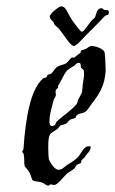

<svg xmlns="http://www.w3.org/2000/svg" viewBox="-20 -567 363 605"><path d="M313 -346C313 -359 311 -401 309 -404C305 -411 289 -421 269 -422C260 -422 260 -418 254 -415C248 -411 240 -410 236 -408C234 -406 235 -402 233 -400C226 -396 214 -385 213 -385C212 -385 210 -386 208 -386C203 -386 194 -371 189 -368C180 -362 167 -362 160 -356C154 -353 146 -338 141 -335C139 -333 133 -333 130 -331C129 -330 128 -325 127 -324C124 -321 119 -323 116 -320C77 -287 61 -200 54 -98C54 -95 50 -90 50 -91C50 -86 53 -85 54 -83C58 -72 55 -51 58 -43C59 -40 67 -34 72 -25C78 -15 79 -3 83 1C88 5 104 5 112 8C118 10 126 18 132 18C135 18 137 14 140 14C143 14 147 16 150 16C162 16 178 -8 192 -21C199 -26 208 -30 214 -36C217 -39 219 -44 222 -47C226 -51 236 -52 236 -55C236 -56 236 -59 236 -60C236 -63 246 -69 247 -72C254 -84 265 -89 266 -105C263 -106 261 -106 259 -106C244 -106 235 -83 229 -76C221 -65 204 -55 196 -50C185 -44 177 -32 165 -32C149 -32 135 -62 134 -65C133 -71 132 -86 132 -102C132 -152 139 -145 160 -160C165 -163 166 -168 170 -171C176 -174 184 -175 189 -178C194 -181 194 -185 200 -189C205 -193 212 -192 218 -196C219 -197 220 -202 222 -204C227 -209 234 -209 240 -211C255 -215 256 -223 269 -240C290 -267 311 -296 313 -346ZM244 -346C244 -342 245 -338 245 -335C245 -320 240 -304 240 -291C239 -273 237 -273 229 -258C225 -252 224 -243 222 -240C207 -220 176 -201 160 -185C155 -181 156 -170 145 -170C135 -170 136 -179 136 -187C136 -208 144 -232 149 -251C150 -257 156 -262 156 -267C156 -271 155 -275 155 -278C155 -287 163 -288 163 -292C163 -293 163 -295 163 -297C164 -295 182 -334 189 -342C194 -349 205 -354 214 -360C216 -361 221 -369 228 -369C237 -369 233 -359 236 -353C237 -352 243 -347 244 -346ZM322 -532C321 -537 316 -534 308 -536C305 -537 305 -541 299 -541C284 -541 283 -519 279 -512C277 -509 271 -505 267 -500C247 -475 244 -467 237 -467C234 -467 209 -500 205 -507C193 -525 188 -547 173 -547C165 -547 138 -524 137 -516C137 -503 150 -501 150 -493C151 -488 164 -479 167 -475C186 -451 201 -423 213 -422C218 -422 229 -433 230 -434C255 -461 288 -492 311 -517C315 -521 323 -516 323 -529C323 -530 323 -531 322 -532Z"/></svg>

Font: Jim Nightshade
Style: Regular
Weight: 400
Designer: Astigmatic (AOETI)
Foundry: Astigmatic (AOETI)
Version: Version 1.000